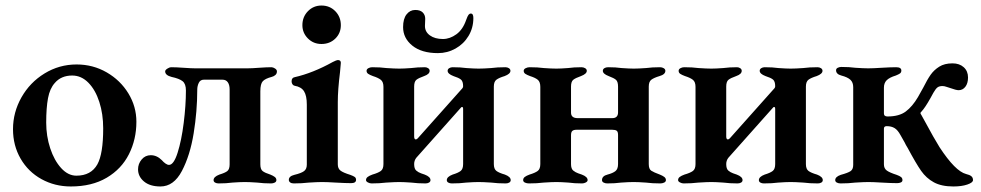

<svg xmlns="http://www.w3.org/2000/svg" viewBox="-20 -660 3545 694"><path d="M27 -193Q27 -254 57.5 -308Q88 -362 141 -394.5Q194 -427 257 -427Q316 -427 365.5 -398.5Q415 -370 444 -322.5Q473 -275 473 -220Q473 -156 446 -102.5Q419 -49 365.5 -17.5Q312 14 236 14Q178 14 130 -12.5Q82 -39 54.5 -86.5Q27 -134 27 -193ZM332 -66Q353 -104 353 -196Q353 -248 339 -291.5Q325 -335 299.5 -361Q274 -387 241 -387Q201 -387 178 -360Q160 -340 153.5 -305Q147 -270 147 -217Q147 -168 161.5 -124Q176 -80 201 -52.5Q226 -25 256 -25Q309 -25 332 -66Z M479 -48Q479 -68 492 -83.5Q505 -99 525 -99Q547 -99 565 -81Q571 -74 578 -69Q585 -64 591 -64Q608 -64 622 -108Q636 -152 644 -215.5Q652 -279 652 -333Q652 -357 640 -366.5Q628 -376 600 -382Q577 -388 577 -402Q577 -407 585 -412Q593 -417 598 -417Q616 -417 644 -415Q672 -413 686 -413H874Q890 -413 916 -415Q944 -417 961 -417Q967 -417 974 -412.5Q981 -408 981 -402Q981 -394 975.5 -389Q970 -384 962 -382Q939 -376 930 -366.5Q921 -357 921 -330V-66Q921 -48 929.5 -41.5Q938 -35 957 -29Q967 -25 973 -20.5Q979 -16 979 -9Q979 -3 973 0Q967 3 960 3Q933 3 910 0Q882 -2 865 -2Q848 -2 820 0Q798 3 770 3Q763 3 757.5 0Q752 -3 752 -9Q752 -21 773 -29Q793 -35 801.5 -41.5Q810 -48 810 -66V-337Q810 -353 803.5 -362.5Q797 -372 784 -372H717Q704 -372 698.5 -360.5Q693 -349 693 -336Q693 -258 680 -178Q667 -98 637.5 -42Q608 14 560 14Q522 14 500.5 -4Q479 -22 479 -48Z M1024 -10Q1024 -23 1044 -28Q1069 -34 1079 -41.5Q1089 -49 1089 -65V-282Q1089 -314 1079 -330Q1069 -346 1045 -350Q1040 -351 1037 -355.5Q1034 -360 1034 -366Q1034 -379 1045 -381Q1111 -396 1183 -436Q1197 -443 1201 -443Q1212 -443 1212 -433L1209 -399Q1201 -335 1201 -291V-66Q1201 -51 1210.5 -43.5Q1220 -36 1246 -28Q1257 -24 1262 -20.5Q1267 -17 1267 -10Q1267 2 1249 2Q1230 2 1194 0Q1162 -2 1144 -2Q1128 -2 1096 0Q1071 3 1042 3Q1034 3 1029 -0.5Q1024 -4 1024 -10ZM1073 -569Q1073 -599 1093 -619.5Q1113 -640 1142 -640Q1172 -640 1192 -619.5Q1212 -599 1212 -569Q1212 -540 1192 -520.5Q1172 -501 1142 -501Q1113 -501 1093 -521Q1073 -541 1073 -569Z M1303 -9Q1303 -16 1309 -20.5Q1315 -25 1326 -29Q1347 -35 1356.5 -42Q1366 -49 1366 -67V-346Q1366 -364 1356.5 -371.5Q1347 -379 1328 -385Q1317 -389 1311 -393Q1305 -397 1305 -404Q1305 -410 1311.5 -413.5Q1318 -417 1325 -417Q1355 -417 1377 -414Q1407 -412 1423 -412Q1440 -412 1466 -414Q1489 -417 1516 -417Q1522 -417 1527.5 -413.5Q1533 -410 1533 -404Q1533 -392 1513 -385Q1493 -378 1485 -371.5Q1477 -365 1477 -347V-167Q1477 -156 1483 -156Q1486 -156 1490 -160L1646 -335Q1648 -337 1651 -340.5Q1654 -344 1654 -348Q1654 -366 1646 -372.5Q1638 -379 1619 -385Q1598 -393 1598 -404Q1598 -410 1603.5 -413.5Q1609 -417 1616 -417Q1645 -417 1666 -414Q1694 -412 1710 -412Q1727 -412 1755 -414Q1777 -417 1807 -417Q1814 -417 1819.5 -413.5Q1825 -410 1825 -404Q1825 -393 1804 -385Q1784 -379 1774.5 -372Q1765 -365 1765 -347V-67Q1765 -49 1774.5 -42Q1784 -35 1805 -29Q1826 -21 1826 -9Q1826 -3 1820.5 0Q1815 3 1808 3Q1779 3 1756 0Q1726 -2 1710 -2Q1693 -2 1665 0Q1643 3 1613 3Q1606 3 1600.5 0Q1595 -3 1595 -9Q1595 -21 1616 -29Q1636 -35 1645 -42Q1654 -49 1654 -67V-267Q1654 -272 1651.5 -273Q1649 -274 1647 -272L1485 -90Q1477 -80 1477 -67Q1477 -50 1484.5 -43.5Q1492 -37 1502 -33.5Q1512 -30 1515 -29Q1536 -21 1536 -9Q1536 -3 1530.5 0Q1525 3 1518 3Q1490 3 1467 0Q1439 -2 1423 -2Q1408 -2 1376 0Q1352 3 1323 3Q1317 3 1310 -0.5Q1303 -4 1303 -9ZM1437 -562Q1437 -592 1449.5 -608Q1462 -624 1481 -624Q1499 -624 1508 -615Q1517 -606 1517 -592L1516 -566Q1516 -545 1534 -532Q1552 -519 1581 -519Q1606 -519 1629.5 -536Q1653 -553 1665 -588Q1670 -602 1673.5 -606.5Q1677 -611 1682 -611Q1691 -611 1691 -595Q1691 -559 1673.5 -530Q1656 -501 1626.5 -484.5Q1597 -468 1563 -468Q1504 -468 1470.5 -495Q1437 -522 1437 -562Z M1871 -9Q1871 -16 1877 -20.5Q1883 -25 1894 -29Q1914 -35 1923.5 -42Q1933 -49 1933 -67V-346Q1933 -364 1924 -371.5Q1915 -379 1896 -385Q1885 -389 1879 -393Q1873 -397 1873 -404Q1873 -410 1880 -413.5Q1887 -417 1894 -417Q1924 -417 1946 -414Q1974 -412 1991 -412Q2007 -412 2033 -414Q2054 -417 2082 -417Q2089 -417 2095 -413.5Q2101 -410 2101 -404Q2101 -393 2080 -385Q2060 -378 2052 -371.5Q2044 -365 2044 -347V-253Q2044 -233 2068 -233H2193Q2214 -233 2214 -254V-347Q2214 -365 2206.5 -371.5Q2199 -378 2180 -385Q2159 -393 2159 -404Q2159 -410 2164.5 -413.5Q2170 -417 2178 -417Q2206 -417 2227 -414Q2255 -412 2271 -412Q2287 -412 2315 -414Q2337 -417 2366 -417Q2373 -417 2379 -413.5Q2385 -410 2385 -404Q2385 -391 2364 -385Q2344 -379 2334.5 -372Q2325 -365 2325 -347V-67Q2325 -49 2334 -43Q2343 -37 2365 -29Q2375 -25 2381 -20.5Q2387 -16 2387 -9Q2387 -3 2380.5 0Q2374 3 2367 3Q2337 3 2315 0Q2287 -2 2270 -2Q2253 -2 2225 0Q2203 3 2175 3Q2168 3 2162 0Q2156 -3 2156 -9Q2156 -24 2176 -29Q2195 -34 2204.5 -41.5Q2214 -49 2214 -67V-172Q2214 -184 2209 -187.5Q2204 -191 2193 -191H2064Q2054 -191 2049 -187Q2044 -183 2044 -171V-67Q2044 -50 2052 -43.5Q2060 -37 2070 -33.5Q2080 -30 2083 -29Q2104 -21 2104 -9Q2104 -4 2097.5 -0.5Q2091 3 2084 3Q2056 3 2035 0Q2007 -2 1991 -2Q1975 -2 1945 0Q1921 3 1892 3Q1884 3 1877.5 0Q1871 -3 1871 -9Z M2431 -9Q2431 -16 2437 -20.5Q2443 -25 2454 -29Q2475 -35 2484.5 -42Q2494 -49 2494 -67V-346Q2494 -364 2484.5 -371.5Q2475 -379 2456 -385Q2445 -389 2439 -393Q2433 -397 2433 -404Q2433 -410 2439.5 -413.5Q2446 -417 2453 -417Q2483 -417 2505 -414Q2535 -412 2551 -412Q2568 -412 2594 -414Q2617 -417 2644 -417Q2650 -417 2655.5 -413.5Q2661 -410 2661 -404Q2661 -392 2641 -385Q2621 -378 2613 -371.5Q2605 -365 2605 -347V-167Q2605 -156 2611 -156Q2614 -156 2618 -160L2774 -335Q2776 -337 2779 -340.5Q2782 -344 2782 -348Q2782 -366 2774 -372.5Q2766 -379 2747 -385Q2726 -393 2726 -404Q2726 -410 2731.5 -413.5Q2737 -417 2744 -417Q2773 -417 2794 -414Q2822 -412 2838 -412Q2855 -412 2883 -414Q2905 -417 2935 -417Q2942 -417 2947.5 -413.5Q2953 -410 2953 -404Q2953 -393 2932 -385Q2912 -379 2902.5 -372Q2893 -365 2893 -347V-67Q2893 -49 2902.5 -42Q2912 -35 2933 -29Q2954 -21 2954 -9Q2954 -3 2948.5 0Q2943 3 2936 3Q2907 3 2884 0Q2854 -2 2838 -2Q2821 -2 2793 0Q2771 3 2741 3Q2734 3 2728.5 0Q2723 -3 2723 -9Q2723 -21 2744 -29Q2764 -35 2773 -42Q2782 -49 2782 -67V-267Q2782 -272 2779.5 -273Q2777 -274 2775 -272L2613 -90Q2605 -80 2605 -67Q2605 -50 2612.5 -43.5Q2620 -37 2630 -33.5Q2640 -30 2643 -29Q2664 -21 2664 -9Q2664 -3 2658.5 0Q2653 3 2646 3Q2618 3 2595 0Q2567 -2 2551 -2Q2536 -2 2504 0Q2480 3 2451 3Q2445 3 2438 -0.5Q2431 -4 2431 -9Z M3261 -125Q3257 -131 3254.5 -136Q3252 -141 3250 -145Q3245 -153 3235 -171.5Q3225 -190 3213.5 -197Q3202 -204 3185 -204Q3175 -204 3175 -195V-66Q3175 -51 3185.5 -43.5Q3196 -36 3221 -28Q3232 -24 3237 -20Q3242 -16 3242 -9Q3242 -3 3236 -0.5Q3230 2 3223 2Q3202 2 3168 0Q3136 -2 3119 -2Q3103 -2 3071 0Q3047 3 3018 3Q3011 3 3005 0Q2999 -3 2999 -9Q2999 -21 3019 -28Q3045 -35 3054.5 -41.5Q3064 -48 3064 -64V-345Q3064 -362 3054 -371.5Q3044 -381 3021 -387Q3002 -392 3002 -406Q3002 -412 3008 -415Q3014 -418 3021 -418Q3050 -418 3072 -415Q3102 -413 3118 -413Q3136 -413 3166 -415Q3200 -417 3219 -417Q3238 -417 3238 -405Q3238 -398 3233 -394.5Q3228 -391 3218 -387Q3195 -380 3185 -370Q3175 -360 3175 -343V-250Q3175 -239 3188 -239Q3230 -239 3254 -257Q3278 -275 3298 -309Q3301 -314 3317 -343Q3332 -373 3344 -390Q3356 -407 3375 -419Q3394 -431 3423 -431Q3448 -431 3463.5 -417Q3479 -403 3479 -380Q3479 -359 3469.5 -346.5Q3460 -334 3445 -334Q3436 -334 3414 -342Q3410 -343 3401.5 -346Q3393 -349 3387 -349Q3375 -349 3368.5 -344Q3362 -339 3354 -325L3343 -305Q3324 -271 3311 -257Q3307 -253 3307 -251.5Q3307 -250 3308 -248Q3309 -246 3310 -245L3326 -216Q3355 -162 3376 -128Q3433 -41 3472 -31Q3485 -28 3491 -23Q3497 -18 3497 -9Q3497 0 3476.5 7Q3456 14 3426 14Q3383 14 3355.5 -1Q3328 -16 3309.5 -42.5Q3291 -69 3261 -125Z"/></svg>

Font: EB Garamond SemiBold
Style: Regular
Weight: 600
Designer: Georg Duffner and Octavio Pardo
Foundry: Georg Duffner
Version: Version 1.000